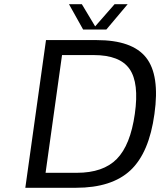

<svg xmlns="http://www.w3.org/2000/svg" viewBox="-20 -890 763 910"><path d="M712 -350Q687 -166 598.5 -83Q510 0 340 0H100L198 -700H438Q607 -700 672.5 -617Q738 -534 712 -350ZM424 -629H422H274L196 -71H344Q469 -71 533.5 -136.5Q598 -202 619 -350Q640 -497 594 -563Q548 -629 424 -629ZM374 -750 307 -870H368L431 -765L523 -870H585L484 -750Z"/></svg>

Font: Fivo Sans Modern
Style: Italic
Weight: 400
Designer: Alexander Slobzheninov
Foundry: Alexander Slobzheninov
Version: 1.0